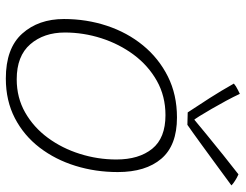

<svg xmlns="http://www.w3.org/2000/svg" viewBox="-108 -676 803 626"><g transform="rotate(90 293.0 -362.5)"><path d="M235.5 19.5Q137 19.5 89.2 -33.8Q41.5 -87 41.5 -170Q41.5 -243.5 63.5 -310Q85.5 -376.5 127.5 -427.8Q169.5 -479 228.8 -508.8Q288 -538.5 362.5 -538.5Q453.5 -538.5 497 -487.5Q540.5 -436.5 540.5 -345.5Q540.5 -273 520.2 -207.5Q500 -142 460.8 -90.8Q421.5 -39.5 364.8 -10Q308 19.5 235.5 19.5ZM238 -16Q298 -16 346.2 -43.5Q394.5 -71 428.8 -117.5Q463 -164 481.2 -222Q499.5 -280 499.5 -341Q499.5 -414.5 464.5 -457.8Q429.5 -501 355 -501Q293 -501 243.2 -473Q193.5 -445 158.2 -397.8Q123 -350.5 104.2 -292Q85.5 -233.5 85.5 -173Q85.5 -104.5 123.8 -60.2Q162 -16 238 -16ZM548 -739Q554 -736.5 559.2 -733.5Q564.5 -730.5 569.2 -727.5Q574 -724.5 577.8 -721.5Q581.5 -718.5 584 -716Q540.5 -684 507 -659.5Q473.5 -635 449.5 -617.5Q425.5 -600 410 -589Q394.5 -578 386.5 -572.5Q380 -572.5 372.5 -572.8Q365 -573 358.2 -573.2Q351.5 -573.5 346 -573.5Q323 -608 299.5 -644.8Q276 -681.5 252 -724Q256 -727.5 261.2 -730.8Q266.5 -734 272.8 -737.2Q279 -740.5 285.5 -743.5Q295 -723 308.2 -698.5Q321.5 -674 334.8 -651Q348 -628 358.2 -611.8Q368.5 -595.5 372 -592H366Q384.5 -607.5 417.8 -634.8Q451 -662 486.5 -690.5Q522 -719 548 -739Z"/></g></svg>

Font: Grandstander Thin
Style: Italic
Weight: 100
Italic angle: -15°
Designer: Tyler Finck
Foundry: Etcetera Type Co
Version: Version 1.200